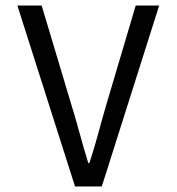

<svg xmlns="http://www.w3.org/2000/svg" viewBox="-20 -676 640 696"><path d="M252 0 43 -656H131L237 -302Q255 -244 268.5 -193.5Q282 -143 300 -85H304Q323 -143 336.5 -193.5Q350 -244 367 -302L472 -656H557L349 0Z"/></svg>

Font: Source Code Pro
Style: Regular
Weight: 400
Monospace: yes
Designer: Paul D. Hunt, Teo Tuominen
Foundry: Adobe Systems Incorporated
Version: Version 1.018;hotconv 1.0.116;makeotfexe 2.5.65601